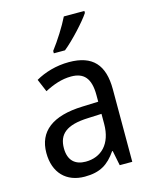

<svg xmlns="http://www.w3.org/2000/svg" viewBox="-116 -843 741 930"><g transform="rotate(-15 254.0 -378.0)"><path d="M398 -756V-766H295C273 -721 235 -661 202 -618V-606H258C303 -642 373 -718 398 -756ZM261 -546C197 -546 138 -528 93 -502L120 -438C162 -460 206 -476 253 -476C316 -476 349 -443 349 -357V-324L269 -321C117 -316 42 -256 42 -149C42 -49 101 10 193 10C270 10 312 -17 352 -75H355L370 0H433V-364C433 -486 380 -546 261 -546ZM281 -260 349 -263V-213C349 -111 293 -59 216 -59C164 -59 130 -87 130 -149C130 -218 170 -256 281 -260Z"/></g></svg>

Font: Noto Sans Malayalam SemiCondensed
Style: Regular
Weight: 400
Width: 4
Designer: Jelle Bosma - Monotype Design Team
Foundry: Monotype Imaging Inc.
Version: Version 2.104